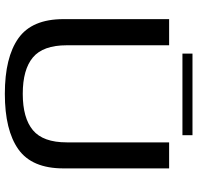

<svg xmlns="http://www.w3.org/2000/svg" viewBox="-31 -780 815 793"><g transform="rotate(90 376.5 -383.5)"><path d="M367.5 4Q518 4 596.8 -52Q675.5 -108 675.5 -238V-674.5H568V-251.5Q568 -154 517.8 -112Q467.5 -70 367.5 -70Q267 -70 217 -112Q167 -154 167 -251.5V-674.5H59V-238Q59 -108 138 -52Q217 4 367.5 4ZM201.5 -729.5H538.5V-771H201.5Z"/></g></svg>

Font: Anybody SemiExpanded
Style: Regular
Weight: 400
Width: 6
Designer: Tyler Finck
Foundry: Etcetera Type Company
Version: Version 1.113;gftools[0.9.25]